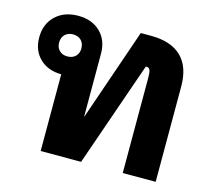

<svg xmlns="http://www.w3.org/2000/svg" viewBox="-85 -663 851 766"><g transform="rotate(15 340.0 -280.0)"><path d="M618 -394V0H482V-398Q482 -417 478 -425.5Q474 -434 465 -434H461L310 0H143V-317Q88 -317 54 -350Q20 -383 20 -437Q20 -492 55.5 -526Q91 -560 149 -560Q206 -560 240.5 -526.5Q275 -493 275 -437V-178H276L407 -558H449Q532 -558 575 -516.5Q618 -475 618 -394ZM148 -392Q169 -392 181.5 -404.5Q194 -417 194 -437Q194 -458 181.5 -470.5Q169 -483 148 -483Q127 -483 114.5 -470.5Q102 -458 102 -437Q102 -417 114.5 -404.5Q127 -392 148 -392Z"/></g></svg>

Font: Bai Jamjuree
Style: Bold
Weight: 700
Designer: Katatrad Aksorn Co.,Ltd.
Foundry: Cadson Demak Co.,Ltd.
Version: Version 1.000; ttfautohint (v1.6)